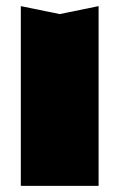

<svg xmlns="http://www.w3.org/2000/svg" viewBox="-20 -607 390 627"><path d="M48 -587 175 -561 302 -587V0H48Z"/></svg>

Font: Unbounded Black
Style: Regular
Weight: 900
Designer: Luke Prowse, Jean-Baptiste Morizot, Fátima Lázaro, Florian Runge
Foundry: NaN
Version: Version 1.701;gftools[0.9.28.dev5+ged2979d]